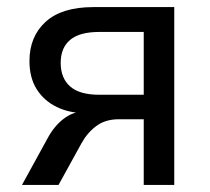

<svg xmlns="http://www.w3.org/2000/svg" viewBox="-20 -521 592 541"><path d="M42 0 115 -133Q133 -166 159 -186Q185 -206 212 -206H223V-202Q176 -202 140 -219.5Q104 -237 83.5 -269.5Q63 -302 63 -349Q63 -418 108.5 -459.5Q154 -501 243 -501H471V0H385V-185H315Q277 -185 251.5 -166Q226 -147 210 -118L145 0ZM260 -254H385V-431H260Q204 -431 177.5 -408.5Q151 -386 151 -344Q151 -301 177.5 -277.5Q204 -254 260 -254Z"/></svg>

Font: Nunitoga
Style: Medium
Weight: 500
Designer: Vernon Adams
Foundry: Vernon Adams
Version: Version 1.0